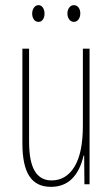

<svg xmlns="http://www.w3.org/2000/svg" viewBox="-20 -716 437 746"><path d="M328 0H308L307 -112H305Q276 10 178 10Q121 10 94 -31.5Q67 -73 67 -159V-527H93V-167Q93 -88 115 -51.5Q137 -15 180 -15Q237 -15 269.5 -68.5Q302 -122 302 -228V-527H328ZM130 -696Q140 -696 146.5 -686.5Q153 -677 153 -663Q153 -649 146.5 -640Q140 -631 130 -631Q118 -631 111.5 -640.5Q105 -650 105 -663Q105 -677 112 -686.5Q119 -696 130 -696ZM267 -696Q278 -696 285 -687Q292 -678 292 -664Q292 -650 285 -640.5Q278 -631 267 -631Q256 -631 249 -640.5Q242 -650 242 -664Q242 -677 249 -686.5Q256 -696 267 -696Z"/></svg>

Font: Noto Sans Display Thin Cond
Style: Regular
Weight: 250
Width: 3
Designer: Monotype Design team
Foundry: Monotype Imaging Inc.
Version: Version 1.000